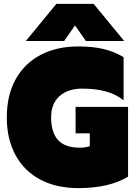

<svg xmlns="http://www.w3.org/2000/svg" viewBox="-20 -953 694 988"><path d="M270 -933H462L619 -742H422L366 -822L310 -742H113ZM15 -349Q15 -462 60 -544Q105 -626 188 -670Q271 -714 383 -714Q457 -714 512 -701Q567 -688 616 -659V-437Q575 -469 523 -483Q471 -497 403 -497Q330 -497 286.5 -458.5Q243 -420 243 -349Q243 -272 278.5 -232.5Q314 -193 392 -193Q421 -193 442 -201V-267H369V-403H639V-44Q542 15 383 15Q271 15 188 -28.5Q105 -72 60 -154.5Q15 -237 15 -349Z"/></svg>

Font: Readiness Black
Style: Regular
Weight: 900
Designer: Katatrad Team
Foundry: CadsonDemak
Version: Version 1.00;April 23, 2019;FontCreator 11.5.0.2425 64-bit; 